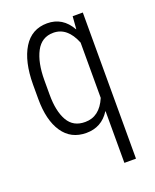

<svg xmlns="http://www.w3.org/2000/svg" viewBox="-139 -619 730 903"><g transform="rotate(-20 226.5 -167.5)"><path d="M104.5 -290V-217.8Q104.5 -135.7 131.8 -87.9Q159.2 -40 218.8 -40.5Q290.5 -40.5 325.2 -122.1V-398.9Q290 -486.3 219.7 -486.3Q161.1 -486.3 132.8 -432.6Q104.5 -378.9 104.5 -290ZM47.4 -217.8V-290Q47.9 -405.3 88.9 -471.7Q129.9 -538.1 207.5 -538.1Q285.2 -538.1 326.2 -465.3H327.6L332.5 -528.3H383.3V203.1H325.2V-55.2H323.7Q282.7 9.8 206.1 9.8Q129.4 9.8 88.4 -50.8Q47.4 -111.3 47.4 -217.8Z"/></g></svg>

Font: RobotoCondensed-Light
Style: Light
Weight: 300
Designer: Google
Version: Version 1.200311; 2013